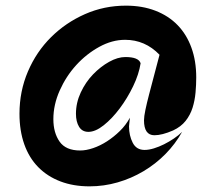

<svg xmlns="http://www.w3.org/2000/svg" viewBox="-20 -573 762 680"><path d="M545 -379Q494 -432 423 -432Q377 -432 331.5 -407Q286 -382 250 -342.5Q214 -303 191.5 -252.5Q169 -202 169 -151Q169 -103 191 -71.5Q213 -40 264 -40Q285 -40 310 -48.5Q335 -57 359 -72.5Q383 -88 404.5 -109Q426 -130 440 -156Q440 -155 439.5 -150.5Q439 -146 438.5 -141Q438 -136 437.5 -131Q437 -126 437 -125Q437 -93 450 -67.5Q463 -42 492 -42Q507 -42 525 -47.5Q543 -53 561 -62Q579 -71 596 -82.5Q613 -94 625 -106Q601 -63 566 -27.5Q531 8 488 33.5Q445 59 396.5 73Q348 87 297 87Q240 87 194 69.5Q148 52 115.5 19Q83 -14 66 -62Q49 -110 49 -170Q49 -250 79 -320Q109 -390 161 -441.5Q213 -493 281 -523Q349 -553 426 -553Q484 -553 530.5 -535Q577 -517 609 -484Q641 -451 658 -404Q675 -357 675 -299Q675 -273 672.5 -245Q670 -217 662 -191.5Q654 -166 637.5 -145Q621 -124 593 -111Q554 -94 527 -94Q490 -94 490 -147Q490 -160 495 -184Q500 -208 508 -238.5Q516 -269 525.5 -305Q535 -341 545 -379ZM424 -371Q471 -371 478 -349Q472 -310 451.5 -267.5Q431 -225 404 -189Q377 -153 347.5 -129.5Q318 -106 293 -106Q271 -106 260 -124Q249 -142 249 -170Q249 -209 266 -245.5Q283 -282 309.5 -309.5Q336 -337 366.5 -354Q397 -371 424 -371Z"/></svg>

Font: Cabin
Style: Regular
Weight: 400
Designer: Pablo Impallari
Foundry: Pablo Impallari
Version: Version 1.007